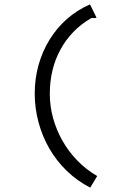

<svg xmlns="http://www.w3.org/2000/svg" viewBox="-20 -686 540 879"><path d="M414 -603 403 -604Q400 -604 394 -601Q306 -549 257 -459.5Q208 -370 208 -256Q208 -200 223 -145.5Q238 -91 266 -41.5Q294 8 334.5 49.5Q375 91 425 120L393 173Q333 142 286 96.5Q239 51 206.5 -5Q174 -61 156.5 -125.5Q139 -190 139 -258Q139 -326 156.5 -388.5Q174 -451 207 -504.5Q240 -558 286.5 -599Q333 -640 392 -666L422 -605Q416 -603 414 -603Z"/></svg>

Font: Inconsolata
Style: Regular
Weight: 400
Designer: Raph Levien, Kirill Tkachev
Foundry: Cyreal
Version: Version 1.013